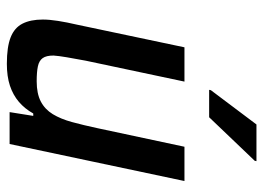

<svg xmlns="http://www.w3.org/2000/svg" viewBox="-124 -636 768 560"><g transform="rotate(90 260.0 -356.0)"><path d="M166 8Q117 8 89 -3Q61 -14 49 -37.5Q37 -61 37 -97Q37 -116 41 -141.5Q45 -167 52 -197L118 -510H218L157 -222Q151 -190 147 -166.5Q143 -143 142 -128Q142 -107 149.5 -96.5Q157 -86 173.5 -82.5Q190 -79 217 -79Q253 -79 276 -91Q299 -103 313 -126Q327 -149 336 -182Q345 -215 354 -257L408 -510H508L400 0H307L318 -69H311Q297 -44 277 -27Q257 -10 230 -1Q203 8 166 8ZM242 -582 243 -587 343 -720H450L449 -715L322 -582Z"/></g></svg>

Font: Saira SemiCondensed Medium
Style: Italic
Weight: 500
Width: 4
Italic angle: -12°
Designer: Hector Gatti with collaboration of the Omnibus-Type team
Foundry: Omnibus-Type
Version: Version 1.101